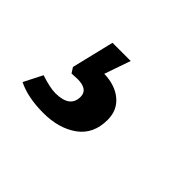

<svg xmlns="http://www.w3.org/2000/svg" viewBox="-64 -126 477 477"><g transform="rotate(45 174.5 112.5)"><path d="M237 134Q237 184 201.5 209.5Q166 235 111.5 235Q57 235 21 217L46 168Q79 179 98 179Q149 179 149 141Q149 115 112 115L92 116L83 102L110 -10H174L150 59Q189 60 213 80Q237 100 237 134Z"/></g></svg>

Font: Andada SC
Style: Bold Italic
Weight: 700
Italic angle: -8.29999°
Designer: Carolina Giovagnoli
Foundry: Carolina Giovagnoli
Version: Version 1.003